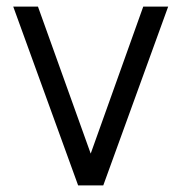

<svg xmlns="http://www.w3.org/2000/svg" viewBox="-20 -560 548 580"><path d="M216 0 20 -540H94.7L254 -96L412.7 -540H488L292 0Z"/></svg>

Font: Manrope
Style: Regular
Weight: 400
Designer: Mikhail Sharanda
Foundry: Mikhail Sharanda
Version: Version 4.503